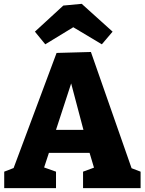

<svg xmlns="http://www.w3.org/2000/svg" viewBox="-20 -981 756 1001"><path d="M454 -710 666 -104 713 -86V0H413V-86L470 -107L447 -184H235L210 -108L272 -86V0H2V-86L51 -105L275 -705ZM415 -304 351 -546 272 -304ZM406 -961 567 -816 511 -750 362 -839 216 -750 162 -816 310 -952Z"/></svg>

Font: Bitter Pro ExtraBold
Style: Regular
Weight: 800
Designer: Sol Matas, and Bitter project Authors
Foundry: Sol Matas
Version: Version 1.010